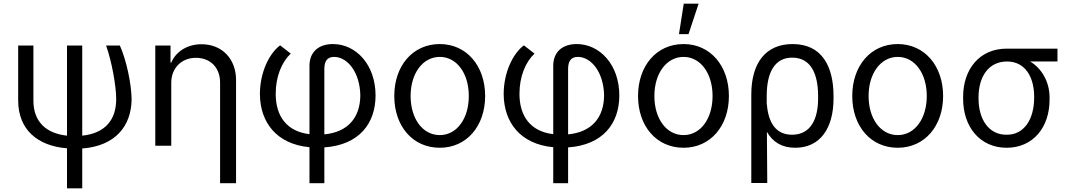

<svg xmlns="http://www.w3.org/2000/svg" viewBox="-20 -794 5839 1046"><path d="M79 -546V-247C79 -89 183 1 345 14V232H428V15C611 1 696 -110 697 -254C696 -336 669 -466 633 -546H558C589 -459 613 -326 613 -254C613 -141 553 -68 428 -55V-546H345V-55C232 -67 162 -130 162 -246V-546Z M913 -343C913 -423 969 -479 1047 -479C1127 -479 1179 -425 1179 -344V204H1266V-358C1266 -473 1190 -553 1078 -553C1001 -553 939 -514 913 -453H909V-546H826V0H913Z M1666 -436V-63C1541 -78 1482 -162 1482 -283C1482 -377 1515 -456 1564 -502L1506 -547C1446 -502 1396 -399 1396 -281C1397 -129 1485 -9 1666 8V204H1747V9C1936 -4 2026 -121 2026 -274C2026 -442 1919 -554 1794 -554C1714 -554 1666 -509 1666 -436ZM1747 -62V-419C1747 -461 1763 -484 1800 -484C1874 -484 1941 -399 1943 -274C1942 -153 1875 -74 1747 -62Z M2376 11C2522 11 2623 -107 2623 -271C2623 -435 2522 -554 2376 -554C2228 -554 2128 -435 2128 -271C2128 -107 2228 11 2376 11ZM2217 -271C2217 -394 2283 -484 2376 -484C2468 -484 2534 -395 2534 -271C2534 -148 2469 -58 2376 -58C2282 -58 2217 -148 2217 -271Z M2994 -436V-63C2869 -78 2810 -162 2810 -283C2810 -377 2843 -456 2892 -502L2834 -547C2774 -502 2724 -399 2724 -281C2725 -129 2813 -9 2994 8V204H3075V9C3264 -4 3354 -121 3354 -274C3354 -442 3247 -554 3122 -554C3042 -554 2994 -509 2994 -436ZM3075 -62V-419C3075 -461 3091 -484 3128 -484C3202 -484 3269 -399 3271 -274C3270 -153 3203 -74 3075 -62Z M3704 11C3850 11 3951 -107 3951 -271C3951 -435 3850 -554 3704 -554C3556 -554 3456 -435 3456 -271C3456 -107 3556 11 3704 11ZM3545 -271C3545 -394 3611 -484 3704 -484C3796 -484 3862 -395 3862 -271C3862 -148 3797 -58 3704 -58C3610 -58 3545 -148 3545 -271ZM3679 -608H3731L3786 -774H3705Z M4073 -279V203H4160L4158 -76C4189 -21 4239 11 4312 11C4449 11 4521 -96 4521 -258V-270C4521 -434 4457 -554 4298 -554C4152 -554 4073 -452 4073 -279ZM4157 -271C4157 -399 4200 -480 4296 -480C4395 -480 4437 -396 4437 -270V-258C4437 -146 4397 -60 4295 -60C4206 -60 4166 -127 4158 -224H4157Z M4871 11C5017 11 5118 -107 5118 -271C5118 -435 5017 -554 4871 -554C4723 -554 4623 -435 4623 -271C4623 -107 4723 11 4871 11ZM4712 -271C4712 -394 4778 -484 4871 -484C4963 -484 5029 -395 5029 -271C5029 -148 4964 -58 4871 -58C4777 -58 4712 -148 4712 -271Z M5227 -264V-258C5226 -103 5319 11 5464 11C5607 11 5699 -99 5698 -254V-260C5699 -346 5656 -421 5592 -459H5741V-529H5464C5316 -529 5226 -416 5227 -264ZM5311 -258V-264C5311 -375 5365 -459 5466 -459C5564 -459 5614 -376 5614 -267V-262C5614 -144 5559 -59 5464 -60C5367 -59 5311 -143 5311 -258Z"/></svg>

Font: Wafeq
Style: Regular
Weight: 400
Designer: Rasmus Andersson & Azza Alameddine
Foundry: Google & TypeTogether
Version: Version 3.000;FEAKit 1.0